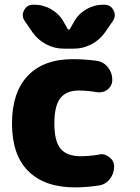

<svg xmlns="http://www.w3.org/2000/svg" viewBox="-20 -810 598 819"><path d="M290 -557.6Q340.8 -557.6 391.6 -550.8Q420.9 -546.9 439.9 -523.4Q459 -500 459 -469.7Q459 -444.3 438.5 -427.7Q422.9 -416 403.3 -416Q398.4 -416 392.6 -417Q351.6 -423.8 315.4 -423.8Q262.7 -423.8 237.3 -391.1Q211.9 -358.4 211.9 -283.2Q211.9 -207 238.8 -175.3Q265.6 -143.6 324.2 -143.6Q360.4 -143.6 401.4 -150.4Q407.2 -152.3 412.1 -152.3Q430.7 -152.3 446.3 -139.6Q466.8 -124 466.8 -99.6Q466.8 -69.3 448.2 -45.9Q429.7 -22.5 400.4 -18.6Q348.6 -10.7 299.8 -10.7Q170.9 -10.7 101.1 -79.6Q31.2 -148.4 31.2 -283.2Q31.2 -416 98.6 -486.8Q166 -557.6 290 -557.6ZM268.6 -686.5Q270.5 -683.6 273.4 -683.6Q276.4 -683.6 278.3 -686.5L294.9 -715.8Q313.5 -750 347.7 -770Q381.8 -790 420.9 -790H424.8Q452.1 -790 463.9 -766.6Q469.7 -755.9 469.7 -745.1Q469.7 -732.4 460.9 -719.7L428.7 -672.9Q405.3 -639.6 370.1 -621.1Q335 -602.5 294.9 -602.5H252Q211.9 -602.5 176.8 -621.1Q141.6 -639.6 118.2 -672.9L85.9 -719.7Q77.1 -732.4 77.1 -745.1Q77.1 -755.9 83 -766.6Q94.7 -790 122.1 -790H126Q165 -790 199.2 -770Q233.4 -750 252 -715.8Z"/></svg>

Font: Gen Jyuu GothicX Heavy
Style: Bold
Weight: 900
Designer: [Source Han Sans]
Ryoko NISHIZUKA  (kana & ideographs); Paul D. Hunt (Latin, Greek & Cyrillic); Wenlong ZHANG  (bopomofo
Version: Version 1.002.20150607